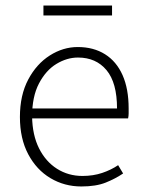

<svg xmlns="http://www.w3.org/2000/svg" viewBox="-20 -662 523 694"><path d="M274 12Q213 12 162.5 -18Q112 -48 82 -104.5Q52 -161 52 -239Q52 -318 82 -374.5Q112 -431 160 -461.5Q208 -492 261 -492Q318 -492 359.5 -466Q401 -440 423 -390.5Q445 -341 445 -270Q445 -261 445 -252Q445 -243 443 -234H80V-270H403Q403 -363 365 -408.5Q327 -454 262 -454Q222 -454 184 -431Q146 -408 121 -360.5Q96 -313 96 -241Q97 -174 121 -126Q145 -78 186 -52Q227 -26 278 -26Q317 -26 349.5 -37Q382 -48 407 -65L425 -35Q397 -16 362 -2Q327 12 274 12ZM137 -606V-642H385V-606Z"/></svg>

Font: Mada Light
Style: Regular
Weight: 300
Designer: Khaled Hosny
Version: Version 1.5